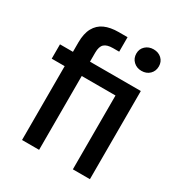

<svg xmlns="http://www.w3.org/2000/svg" viewBox="-172 -854 917 975"><g transform="rotate(30 286.0 -366.5)"><path d="M98 0V-433H22V-517H98V-572Q98 -624 116 -657Q134 -690 167.5 -705Q201 -720 250 -720H301V-635H265Q230 -635 214 -620.5Q198 -606 198 -570V-517H496V0H396V-433H198V0ZM447 -607Q419 -607 400 -625Q381 -643 381 -671Q381 -698 400 -715.5Q419 -733 447 -733Q476 -733 494.5 -715.5Q513 -698 513 -671Q513 -643 494.5 -625Q476 -607 447 -607Z"/></g></svg>

Font: DM Sans 11pt Medium
Style: Regular
Weight: 500
Version: Version 4.004;gftools[0.9.30]